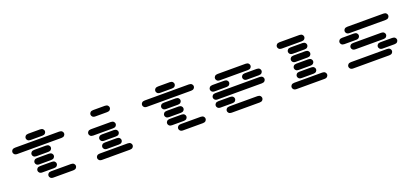

<svg xmlns="http://www.w3.org/2000/svg" viewBox="32 -1766 5937 2783"><g transform="rotate(-20 3000.0 -374.5)"><path d="M534.2 -13.7Q504.9 -13.7 490.2 -28.8Q475.6 -43.9 475.6 -62.5Q475.6 -81.1 490.2 -96.2Q504.9 -111.3 534.2 -111.3H840.8Q870.1 -111.3 884.8 -96.2Q899.4 -81.1 899.4 -62.5Q899.4 -43.9 884.8 -28.8Q870.1 -13.7 840.8 -13.7ZM409.2 -138.7Q379.9 -138.7 365.2 -153.8Q350.6 -168.9 350.6 -187.5Q350.6 -206.1 365.2 -221.2Q379.9 -236.3 409.2 -236.3H590.8Q620.1 -236.3 634.8 -221.2Q649.4 -206.1 649.4 -187.5Q649.4 -168.9 634.8 -153.8Q620.1 -138.7 590.8 -138.7ZM409.2 -263.7Q379.9 -263.7 365.2 -278.8Q350.6 -293.9 350.6 -312.5Q350.6 -331.1 365.2 -346.2Q379.9 -361.3 409.2 -361.3H590.8Q620.1 -361.3 634.8 -346.2Q649.4 -331.1 649.4 -312.5Q649.4 -293.9 634.8 -278.8Q620.1 -263.7 590.8 -263.7ZM409.2 -388.7Q379.9 -388.7 365.2 -403.8Q350.6 -418.9 350.6 -437.5Q350.6 -456.1 365.2 -471.2Q379.9 -486.3 409.2 -486.3H590.8Q620.1 -486.3 634.8 -471.2Q649.4 -456.1 649.4 -437.5Q649.4 -418.9 634.8 -403.8Q620.1 -388.7 590.8 -388.7ZM159.2 -513.7Q129.9 -513.7 115.2 -528.8Q100.6 -543.9 100.6 -562.5Q100.6 -581.1 115.2 -596.2Q129.9 -611.3 159.2 -611.3H840.8Q870.1 -611.3 884.8 -596.2Q899.4 -581.1 899.4 -562.5Q899.4 -543.9 884.8 -528.8Q870.1 -513.7 840.8 -513.7ZM409.2 -638.7Q379.9 -638.7 365.2 -653.8Q350.6 -668.9 350.6 -687.5Q350.6 -706.1 365.2 -721.2Q379.9 -736.3 409.2 -736.3H590.8Q620.1 -736.3 634.8 -721.2Q649.4 -706.1 649.4 -687.5Q649.4 -668.9 634.8 -653.8Q620.1 -638.7 590.8 -638.7Z M1284.2 -13.7Q1254.9 -13.7 1240.2 -28.8Q1225.6 -43.9 1225.6 -62.5Q1225.6 -81.1 1240.2 -96.2Q1254.9 -111.3 1284.2 -111.3H1715.8Q1745.1 -111.3 1759.8 -96.2Q1774.4 -81.1 1774.4 -62.5Q1774.4 -43.9 1759.8 -28.8Q1745.1 -13.7 1715.8 -13.7ZM1409.2 -138.7Q1379.9 -138.7 1365.2 -153.8Q1350.6 -168.9 1350.6 -187.5Q1350.6 -206.1 1365.2 -221.2Q1379.9 -236.3 1409.2 -236.3H1590.8Q1620.1 -236.3 1634.8 -221.2Q1649.4 -206.1 1649.4 -187.5Q1649.4 -168.9 1634.8 -153.8Q1620.1 -138.7 1590.8 -138.7ZM1409.2 -263.7Q1379.9 -263.7 1365.2 -278.8Q1350.6 -293.9 1350.6 -312.5Q1350.6 -331.1 1365.2 -346.2Q1379.9 -361.3 1409.2 -361.3H1590.8Q1620.1 -361.3 1634.8 -346.2Q1649.4 -331.1 1649.4 -312.5Q1649.4 -293.9 1634.8 -278.8Q1620.1 -263.7 1590.8 -263.7ZM1284.2 -388.7Q1254.9 -388.7 1240.2 -403.8Q1225.6 -418.9 1225.6 -437.5Q1225.6 -456.1 1240.2 -471.2Q1254.9 -486.3 1284.2 -486.3H1590.8Q1620.1 -486.3 1634.8 -471.2Q1649.4 -456.1 1649.4 -437.5Q1649.4 -418.9 1634.8 -403.8Q1620.1 -388.7 1590.8 -388.7ZM1409.2 -638.7Q1379.9 -638.7 1365.2 -653.8Q1350.6 -668.9 1350.6 -687.5Q1350.6 -706.1 1365.2 -721.2Q1379.9 -736.3 1409.2 -736.3H1590.8Q1620.1 -736.3 1634.8 -721.2Q1649.4 -706.1 1649.4 -687.5Q1649.4 -668.9 1634.8 -653.8Q1620.1 -638.7 1590.8 -638.7Z M2534.2 -13.7Q2504.9 -13.7 2490.2 -28.8Q2475.6 -43.9 2475.6 -62.5Q2475.6 -81.1 2490.2 -96.2Q2504.9 -111.3 2534.2 -111.3H2840.8Q2870.1 -111.3 2884.8 -96.2Q2899.4 -81.1 2899.4 -62.5Q2899.4 -43.9 2884.8 -28.8Q2870.1 -13.7 2840.8 -13.7ZM2409.2 -138.7Q2379.9 -138.7 2365.2 -153.8Q2350.6 -168.9 2350.6 -187.5Q2350.6 -206.1 2365.2 -221.2Q2379.9 -236.3 2409.2 -236.3H2590.8Q2620.1 -236.3 2634.8 -221.2Q2649.4 -206.1 2649.4 -187.5Q2649.4 -168.9 2634.8 -153.8Q2620.1 -138.7 2590.8 -138.7ZM2409.2 -263.7Q2379.9 -263.7 2365.2 -278.8Q2350.6 -293.9 2350.6 -312.5Q2350.6 -331.1 2365.2 -346.2Q2379.9 -361.3 2409.2 -361.3H2590.8Q2620.1 -361.3 2634.8 -346.2Q2649.4 -331.1 2649.4 -312.5Q2649.4 -293.9 2634.8 -278.8Q2620.1 -263.7 2590.8 -263.7ZM2409.2 -388.7Q2379.9 -388.7 2365.2 -403.8Q2350.6 -418.9 2350.6 -437.5Q2350.6 -456.1 2365.2 -471.2Q2379.9 -486.3 2409.2 -486.3H2590.8Q2620.1 -486.3 2634.8 -471.2Q2649.4 -456.1 2649.4 -437.5Q2649.4 -418.9 2634.8 -403.8Q2620.1 -388.7 2590.8 -388.7ZM2159.2 -513.7Q2129.9 -513.7 2115.2 -528.8Q2100.6 -543.9 2100.6 -562.5Q2100.6 -581.1 2115.2 -596.2Q2129.9 -611.3 2159.2 -611.3H2840.8Q2870.1 -611.3 2884.8 -596.2Q2899.4 -581.1 2899.4 -562.5Q2899.4 -543.9 2884.8 -528.8Q2870.1 -513.7 2840.8 -513.7ZM2409.2 -638.7Q2379.9 -638.7 2365.2 -653.8Q2350.6 -668.9 2350.6 -687.5Q2350.6 -706.1 2365.2 -721.2Q2379.9 -736.3 2409.2 -736.3H2590.8Q2620.1 -736.3 2634.8 -721.2Q2649.4 -706.1 2649.4 -687.5Q2649.4 -668.9 2634.8 -653.8Q2620.1 -638.7 2590.8 -638.7Z M3284.2 -13.7Q3254.9 -13.7 3240.2 -28.8Q3225.6 -43.9 3225.6 -62.5Q3225.6 -81.1 3240.2 -96.2Q3254.9 -111.3 3284.2 -111.3H3715.8Q3745.1 -111.3 3759.8 -96.2Q3774.4 -81.1 3774.4 -62.5Q3774.4 -43.9 3759.8 -28.8Q3745.1 -13.7 3715.8 -13.7ZM3159.2 -138.7Q3129.9 -138.7 3115.2 -153.8Q3100.6 -168.9 3100.6 -187.5Q3100.6 -206.1 3115.2 -221.2Q3129.9 -236.3 3159.2 -236.3H3340.8Q3370.1 -236.3 3384.8 -221.2Q3399.4 -206.1 3399.4 -187.5Q3399.4 -168.9 3384.8 -153.8Q3370.1 -138.7 3340.8 -138.7ZM3159.2 -263.7Q3129.9 -263.7 3115.2 -278.8Q3100.6 -293.9 3100.6 -312.5Q3100.6 -331.1 3115.2 -346.2Q3129.9 -361.3 3159.2 -361.3H3840.8Q3870.1 -361.3 3884.8 -346.2Q3899.4 -331.1 3899.4 -312.5Q3899.4 -293.9 3884.8 -278.8Q3870.1 -263.7 3840.8 -263.7ZM3159.2 -388.7Q3129.9 -388.7 3115.2 -403.8Q3100.6 -418.9 3100.6 -437.5Q3100.6 -456.1 3115.2 -471.2Q3129.9 -486.3 3159.2 -486.3H3340.8Q3370.1 -486.3 3384.8 -471.2Q3399.4 -456.1 3399.4 -437.5Q3399.4 -418.9 3384.8 -403.8Q3370.1 -388.7 3340.8 -388.7ZM3659.2 -388.7Q3629.9 -388.7 3615.2 -403.8Q3600.6 -418.9 3600.6 -437.5Q3600.6 -456.1 3615.2 -471.2Q3629.9 -486.3 3659.2 -486.3H3840.8Q3870.1 -486.3 3884.8 -471.2Q3899.4 -456.1 3899.4 -437.5Q3899.4 -418.9 3884.8 -403.8Q3870.1 -388.7 3840.8 -388.7ZM3284.2 -513.7Q3254.9 -513.7 3240.2 -528.8Q3225.6 -543.9 3225.6 -562.5Q3225.6 -581.1 3240.2 -596.2Q3254.9 -611.3 3284.2 -611.3H3715.8Q3745.1 -611.3 3759.8 -596.2Q3774.4 -581.1 3774.4 -562.5Q3774.4 -543.9 3759.8 -528.8Q3745.1 -513.7 3715.8 -513.7Z M4284.2 -13.7Q4254.9 -13.7 4240.2 -28.8Q4225.6 -43.9 4225.6 -62.5Q4225.6 -81.1 4240.2 -96.2Q4254.9 -111.3 4284.2 -111.3H4715.8Q4745.1 -111.3 4759.8 -96.2Q4774.4 -81.1 4774.4 -62.5Q4774.4 -43.9 4759.8 -28.8Q4745.1 -13.7 4715.8 -13.7ZM4409.2 -138.7Q4379.9 -138.7 4365.2 -153.8Q4350.6 -168.9 4350.6 -187.5Q4350.6 -206.1 4365.2 -221.2Q4379.9 -236.3 4409.2 -236.3H4590.8Q4620.1 -236.3 4634.8 -221.2Q4649.4 -206.1 4649.4 -187.5Q4649.4 -168.9 4634.8 -153.8Q4620.1 -138.7 4590.8 -138.7ZM4409.2 -263.7Q4379.9 -263.7 4365.2 -278.8Q4350.6 -293.9 4350.6 -312.5Q4350.6 -331.1 4365.2 -346.2Q4379.9 -361.3 4409.2 -361.3H4590.8Q4620.1 -361.3 4634.8 -346.2Q4649.4 -331.1 4649.4 -312.5Q4649.4 -293.9 4634.8 -278.8Q4620.1 -263.7 4590.8 -263.7ZM4409.2 -388.7Q4379.9 -388.7 4365.2 -403.8Q4350.6 -418.9 4350.6 -437.5Q4350.6 -456.1 4365.2 -471.2Q4379.9 -486.3 4409.2 -486.3H4590.8Q4620.1 -486.3 4634.8 -471.2Q4649.4 -456.1 4649.4 -437.5Q4649.4 -418.9 4634.8 -403.8Q4620.1 -388.7 4590.8 -388.7ZM4409.2 -513.7Q4379.9 -513.7 4365.2 -528.8Q4350.6 -543.9 4350.6 -562.5Q4350.6 -581.1 4365.2 -596.2Q4379.9 -611.3 4409.2 -611.3H4590.8Q4620.1 -611.3 4634.8 -596.2Q4649.4 -581.1 4649.4 -562.5Q4649.4 -543.9 4634.8 -528.8Q4620.1 -513.7 4590.8 -513.7ZM4284.2 -638.7Q4254.9 -638.7 4240.2 -653.8Q4225.6 -668.9 4225.6 -687.5Q4225.6 -706.1 4240.2 -721.2Q4254.9 -736.3 4284.2 -736.3H4590.8Q4620.1 -736.3 4634.8 -721.2Q4649.4 -706.1 4649.4 -687.5Q4649.4 -668.9 4634.8 -653.8Q4620.1 -638.7 4590.8 -638.7Z M5159.2 -13.7Q5129.9 -13.7 5115.2 -28.8Q5100.6 -43.9 5100.6 -62.5Q5100.6 -81.1 5115.2 -96.2Q5129.9 -111.3 5159.2 -111.3H5715.8Q5745.1 -111.3 5759.8 -96.2Q5774.4 -81.1 5774.4 -62.5Q5774.4 -43.9 5759.8 -28.8Q5745.1 -13.7 5715.8 -13.7ZM5659.2 -138.7Q5629.9 -138.7 5615.2 -153.8Q5600.6 -168.9 5600.6 -187.5Q5600.6 -206.1 5615.2 -221.2Q5629.9 -236.3 5659.2 -236.3H5840.8Q5870.1 -236.3 5884.8 -221.2Q5899.4 -206.1 5899.4 -187.5Q5899.4 -168.9 5884.8 -153.8Q5870.1 -138.7 5840.8 -138.7ZM5284.2 -263.7Q5254.9 -263.7 5240.2 -278.8Q5225.6 -293.9 5225.6 -312.5Q5225.6 -331.1 5240.2 -346.2Q5254.9 -361.3 5284.2 -361.3H5715.8Q5745.1 -361.3 5759.8 -346.2Q5774.4 -331.1 5774.4 -312.5Q5774.4 -293.9 5759.8 -278.8Q5745.1 -263.7 5715.8 -263.7ZM5159.2 -388.7Q5129.9 -388.7 5115.2 -403.8Q5100.6 -418.9 5100.6 -437.5Q5100.6 -456.1 5115.2 -471.2Q5129.9 -486.3 5159.2 -486.3H5340.8Q5370.1 -486.3 5384.8 -471.2Q5399.4 -456.1 5399.4 -437.5Q5399.4 -418.9 5384.8 -403.8Q5370.1 -388.7 5340.8 -388.7ZM5284.2 -513.7Q5254.9 -513.7 5240.2 -528.8Q5225.6 -543.9 5225.6 -562.5Q5225.6 -581.1 5240.2 -596.2Q5254.9 -611.3 5284.2 -611.3H5840.8Q5870.1 -611.3 5884.8 -596.2Q5899.4 -581.1 5899.4 -562.5Q5899.4 -543.9 5884.8 -528.8Q5870.1 -513.7 5840.8 -513.7Z"/></g></svg>

Font: Sixtyfour Normal
Style: Regular
Weight: 400
Monospace: yes
Designer: Jens Kutilek
Foundry: Jens Kutilek
Version: Version 2.000